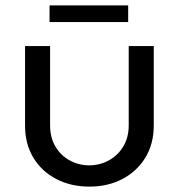

<svg xmlns="http://www.w3.org/2000/svg" viewBox="-20 -681 664 713"><path d="M312 12Q243 12 188.5 -16.5Q134 -45 103.5 -96Q73 -147 73 -215V-510H166V-216Q166 -170 186 -136.5Q206 -103 239.5 -85Q273 -67 311 -67Q350 -67 383.5 -85Q417 -103 437.5 -136.5Q458 -170 458 -216V-510H551V-215Q551 -147 520 -96Q489 -45 435 -16.5Q381 12 312 12ZM164 -599V-661H456V-599Z"/></svg>

Font: MuseoModerno Thin
Style: Regular
Weight: 400
Version: Version 1.003